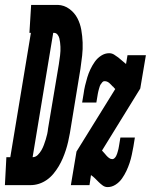

<svg xmlns="http://www.w3.org/2000/svg" viewBox="-73 -755 615 783"><path d="M-53 0 -47 -114H-31L53 -621H47L54 -735H77H163Q189 -734 210 -718.5Q231 -703 242.5 -681Q254 -659 258.5 -633.5Q263 -608 264 -581.5Q265 -555 262 -528Q259 -501 255 -474L212 -212Q209 -195 205 -177.5Q201 -160 195.5 -143Q190 -126 183 -109.5Q176 -93 166.5 -77Q157 -61 145 -46.5Q133 -32 118 -21.5Q103 -11 86 -5.5Q69 0 51 0ZM60 -114Q72 -114 81 -123Q90 -132 96 -142.5Q102 -153 106 -164Q110 -175 113.5 -186Q117 -197 119.5 -208.5Q122 -220 123 -231L167 -493Q168 -502 169.5 -511Q171 -520 172 -529Q173 -538 173.5 -547Q174 -556 173.5 -564.5Q173 -573 172 -582Q171 -591 169 -599Q167 -607 161.5 -614Q156 -621 147 -621H144ZM366 8Q355 8 346 1.5Q337 -5 329.5 -12.5Q322 -20 314.5 -27.5Q307 -35 298 -41L292 0H216L239 -137L397 -392Q395 -394 392.5 -396.5Q390 -399 388 -402H387Q380 -410 372 -417Q364 -424 353 -424Q348 -424 344.5 -420Q341 -416 338 -411.5Q335 -407 333.5 -402Q332 -397 330.5 -392Q329 -387 328 -382.5Q327 -378 326 -373L320 -337H262L268 -373Q270 -389 274 -406Q278 -423 283 -439.5Q288 -456 295.5 -472Q303 -488 313.5 -503Q324 -518 339.5 -528Q355 -538 372 -538Q383 -538 392 -532.5Q401 -527 409.5 -520.5Q418 -514 425.5 -507Q433 -500 441 -494L447 -530H522L499 -394L343 -141Q348 -136 352.5 -130.5Q357 -125 361.5 -120Q366 -115 372 -110.5Q378 -106 385 -106Q390 -106 394 -110Q398 -114 400.5 -118.5Q403 -123 404.5 -128Q406 -133 407.5 -138Q409 -143 410 -147.5Q411 -152 412 -158L418 -194H477L471 -157Q468 -141 464.5 -124Q461 -107 455.5 -90.5Q450 -74 442.5 -58Q435 -42 424.5 -27Q414 -12 398.5 -2Q383 8 366 8Z"/></svg>

Font: Iosevka Slab Heavy
Style: Italic
Weight: 900
Italic angle: -9°
Monospace: yes
Designer: Belleve Invis
Foundry: Belleve Invis
Version: Version 11.1.0; ttfautohint (v1.8.3)